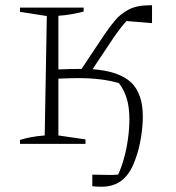

<svg xmlns="http://www.w3.org/2000/svg" viewBox="-20 -547 668 730"><path d="M56 0V-15Q75 -21 98.5 -25.5Q122 -30 150 -32L158 -486L56 -502V-518H298V-503Q279 -498 255 -493.5Q231 -489 202 -487V-283Q250 -285 281 -285Q285 -285 290 -285L378 -417Q397 -445 418 -470Q439 -495 470 -511Q501 -527 549 -527Q552 -527 558 -527V-459L461 -467Q441 -446 410 -401L332 -284Q434 -276 478.5 -233.5Q523 -191 523 -104Q523 -67 516 -24Q509 19 497 52Q478 110 446 136.5Q414 163 366 163Q357 163 348 162.5Q339 162 331 161V117Q345 117 359 117.5Q373 118 387 118Q398 118 408.5 118Q419 118 429 117Q441 92 451 56.5Q461 21 466.5 -18.5Q472 -58 472 -93Q472 -140 461.5 -173.5Q451 -207 432 -231Q369 -250 276 -250Q262 -250 244.5 -249.5Q227 -249 202 -248V-32L305 -17V0Z"/></svg>

Font: Piazzolla SC ExtraLight
Style: Regular
Weight: 200
Designer: Juan Pablo del Peral
Foundry: Huerta Tipografica
Version: Version 1.330